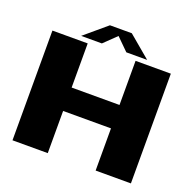

<svg xmlns="http://www.w3.org/2000/svg" viewBox="-140 -964 1129 1110"><g transform="rotate(20 424.5 -409.0)"><path d="M49.5 0V-675H266.5V-403.5H561V-675H778V0H561V-259.5H266.5V0ZM216 -703 351.5 -817.5H486L622 -703H494L419.5 -776.5L343.5 -703Z"/></g></svg>

Font: Anybody ExtraExpanded ExtraBold
Style: Regular
Weight: 800
Width: 8
Designer: Tyler Finck
Foundry: Etcetera Type Company
Version: Version 1.010; ttfautohint (v1.8.3) -l 8 -r 50 -G 200 -x 14 